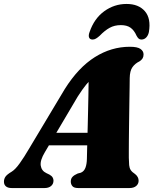

<svg xmlns="http://www.w3.org/2000/svg" viewBox="-50 -951 776 971"><path d="M177 -181.5Q152 -140 156 -113.5Q160 -87 184.5 -75.5L200 -68Q211.5 -61.5 216 -53.8Q220.5 -46 220.5 -38Q220.5 -20.5 208.2 -10.2Q196 0 175.5 0H9.5Q-10 0 -20 -8.5Q-30 -17 -30 -32Q-30 -46 -22.5 -57.2Q-15 -68.5 9.5 -83Q28 -94.5 50.2 -125.8Q72.5 -157 95.5 -196.5L277.5 -500.5Q346 -609.5 429.5 -662Q513 -714.5 606.5 -714.5Q645 -714.5 660.5 -703.5Q676 -692.5 676 -676Q676 -664.5 671.5 -656.5Q667 -648.5 656 -641Q633 -630 619.8 -611.2Q606.5 -592.5 606 -555.5Q606 -538 605.5 -510.5Q605 -483 604.5 -449.5Q604 -416 603.5 -379.5Q603 -343 602.5 -307.5Q602 -272 601.8 -241Q601.5 -210 601.5 -187Q601.5 -164 601.5 -153Q602 -130.5 603.2 -116Q604.5 -101.5 611 -91.2Q617.5 -81 633.5 -70.5Q651 -56.5 651 -37Q651 -21 638.8 -10.5Q626.5 0 604.5 0H345.5Q324 0 316 -9.8Q308 -19.5 308 -33Q308 -47.5 316.8 -56.8Q325.5 -66 343 -73.5L358.5 -77.5Q375 -84 382 -102.5Q389 -121 389.5 -148.5Q390 -166 390.5 -192.5Q391 -219 392 -251.5Q393 -284 393.8 -320Q394.5 -356 395.5 -393Q396.5 -430 397 -465Q397.5 -500 398 -530.8Q398.5 -561.5 398.5 -585L445 -573Q432.5 -567 418.2 -556Q404 -545 386 -523.2Q368 -501.5 343 -462.5ZM152 -216 162.5 -279.5H448.5L443 -216ZM561 -824Q529 -824 504.2 -810.2Q479.5 -796.5 454.5 -770.5Q444 -761 435.5 -756Q427 -751 418.5 -751Q404.5 -751 400.5 -761.5Q396.5 -772 403 -789Q426.5 -857.5 477.2 -894.2Q528 -931 590 -931Q651 -931 682.8 -894.2Q714.5 -857.5 703 -789Q699.5 -772 689.5 -761.5Q679.5 -751 665 -751Q656.5 -751 651 -756Q645.5 -761 640.5 -770.5Q628.5 -798 610 -811Q591.5 -824 561 -824Z"/></svg>

Font: Fraunces
Style: Italic
Weight: 900
Italic angle: -16°
Version: Version 1.000;[0bf87f6ff]